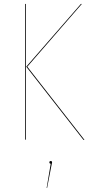

<svg xmlns="http://www.w3.org/2000/svg" viewBox="-20 -700 460 961"><path d="M109.4 -680.2V-1H105.5V-680.2ZM389.6 -680.2 116.7 -366.2 402.8 0H397.5L111.3 -366.2L384.8 -680.2ZM240.7 112.8Q240.7 114.7 236.8 131.8L215.8 240.7H213.4L233.9 119.6Q227.1 118.7 227.1 112.8Q227.1 106 233.9 106Q240.7 106 240.7 112.8Z"/></svg>

Font: Fira Sans Compressed Four
Style: Regular
Weight: 100
Width: 1
Designer: Carrois Corporate & Edenspiekermann AG
Foundry: Carrois Corporate GbR & Edenspiekermann AG
Version: Version 4.203;PS 004.203;hotconv 1.0.88;makeotf.lib2.5.64775